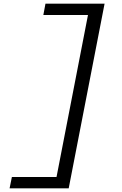

<svg xmlns="http://www.w3.org/2000/svg" viewBox="-20 -821 660 1041"><path d="M352.5 200 547 -801H226.5L215 -739.5H457L286.5 138.5H44.5L32 200Z"/></svg>

Font: Monaspace Krypton Light
Style: Italic
Weight: 300
Italic angle: -11°
Designer: Riley Cran & the Lettermatic Team
Foundry: Lettermatic
Version: Version 1.101 (Monaspace Krypton)